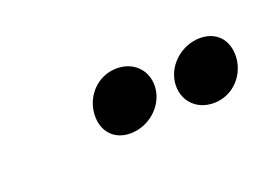

<svg xmlns="http://www.w3.org/2000/svg" viewBox="-30 -304 244 169"><g transform="rotate(-20 92.0 -220.0)"><path d="M160 -249C143 -249 128 -236 126 -220C124 -204 135 -191 152 -191C169 -191 182 -204 184 -220C186 -236 177 -249 160 -249ZM82 -249C65 -249 52 -236 50 -220C48 -204 57 -191 74 -191C91 -191 106 -204 108 -220C110 -236 99 -249 82 -249Z"/></g></svg>

Font: Hussar Tani
Style: DwaKurs
Weight: 700
Foundry: Cannot Into Space Fonts
Version: Version 0.92